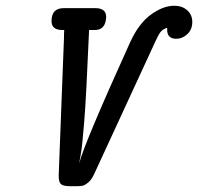

<svg xmlns="http://www.w3.org/2000/svg" viewBox="-20 -639 685 664"><path d="M158.2 -565.9Q158.2 -610.8 200.2 -610.8H310.1Q347.2 -610.8 347.2 -580.1Q345.2 -535.2 308.1 -535.2H288.1Q283.2 -424.3 279.1 -342.8Q274.9 -261.2 271 -214.6Q267.1 -168 264.6 -144.5Q262.2 -121.1 258.5 -100.1Q254.9 -79.1 253.9 -74.2Q271 -142.1 430.2 -493.2Q460 -558.1 502 -588.6Q543.9 -619.1 583 -619.1Q609.9 -619.1 627.4 -603.5Q645 -587.9 645 -563Q645 -537.1 627.9 -521Q610.8 -504.9 589.8 -504.9Q557.6 -504.9 558.1 -537.1V-543Q543 -538.1 535.4 -528.6Q527.8 -519 517.1 -495.1L305.2 -36.1Q296.4 -17.1 284.7 -7.6Q272.9 2 265.4 3.4Q257.8 4.9 245.1 4.9H222.2Q198.2 4.9 190.7 -2.4Q183.1 -9.8 183.1 -28.8V-35.2L201.2 -505.9Q201.2 -524.9 202.1 -535.2H195.8Q158.2 -535.2 158.2 -565.9Z"/></svg>

Font: CMU Typewriter Text
Style: BoldItalic
Weight: 700
Italic angle: -14.04°
Version: Version 0.7.0